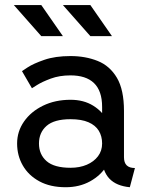

<svg xmlns="http://www.w3.org/2000/svg" viewBox="-20 -743 597 772"><path d="M244.1 9.8Q299.3 9.8 342.3 -13.9Q385.3 -37.6 409.9 -77.4Q434.6 -117.2 434.6 -166Q434.6 -214.8 413.8 -254.6Q393.1 -294.4 354.7 -318.1Q316.4 -341.8 263.7 -341.8Q201.7 -341.8 153.1 -318.1Q104.5 -294.4 76.7 -254.6Q48.8 -214.8 48.8 -166Q48.8 -117.2 71.8 -77.4Q94.7 -37.6 138.4 -13.9Q182.1 9.8 244.1 9.8ZM390.6 -166Q390.6 -136.7 374 -114.7Q357.4 -92.8 328.9 -80.6Q300.3 -68.4 263.7 -68.4Q197.8 -68.4 167.2 -95.2Q136.7 -122.1 136.7 -166Q136.7 -210 167.2 -236.8Q197.8 -263.7 263.7 -263.7Q307.6 -263.7 335.7 -251.5Q363.8 -239.3 377.2 -217.3Q390.6 -195.3 390.6 -166ZM478.5 -110.8V-296.9Q478.5 -382.3 450 -430.4Q421.4 -478.5 372.6 -498Q323.7 -517.6 263.7 -517.6Q201.7 -517.6 158 -502.4Q114.3 -487.3 91.3 -472.2Q68.4 -457 68.4 -457L108.4 -388.2Q108.4 -388.2 128.9 -401.1Q149.4 -414.1 184.3 -427Q219.2 -439.9 263.2 -439.9Q293.9 -439.9 317.6 -432.4Q341.3 -424.8 357.7 -409.2Q374 -393.6 382.3 -369.6Q390.6 -345.7 390.6 -312.5V-228.5L400.4 -219.2V-125L390.6 -110.8Q390.6 -82.5 398.2 -61Q405.8 -39.6 419.9 -24.7Q434.1 -9.8 454.8 -1.2Q475.6 7.3 502 9.8L522.5 -67.4Q500.5 -67.4 489.5 -78.1Q478.5 -88.9 478.5 -110.8ZM146 -597.7 35.6 -722.7H146L232.9 -597.7ZM343.3 -597.7 232.9 -722.7H343.3L430.2 -597.7Z"/></svg>

Font: Giphurs
Style: Regular
Weight: 400
Version: Version 2.010